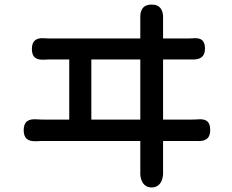

<svg xmlns="http://www.w3.org/2000/svg" viewBox="-20 -788 1020 843"><path d="M403 -619H211C199 -619 187 -619 175 -620C139 -623 120 -609 120 -573C120 -537 138 -524 174 -526C187 -527 199 -527 211 -527H284V-263H175C165 -263 154 -263 142 -264C104 -267 84 -254 84 -216C84 -179 104 -166 141 -168C152 -169 164 -169 175 -169H385H596V-56C596 -52 596 -45 596 -35C594 2 609 35 646 35C683 35 698 1 696 -35C696 -46 696 -54 696 -58V-169H817C824 -169 833 -169 843 -169C881 -166 903 -179 903 -217C903 -254 886 -267 849 -264C839 -263 828 -263 817 -263H696V-527H794C801 -527 811 -527 822 -527C858 -525 880 -538 880 -574C880 -610 864 -623 828 -620C817 -619 806 -619 794 -619H696V-696C696 -699 696 -702 696 -706C698 -743 683 -768 646 -768C608 -768 594 -744 596 -706C596 -702 596 -699 596 -696V-619ZM381 -395V-527H596V-263H488H381Z"/></svg>

Font: GenSenRounded2 TW M
Style: Regular
Weight: 500
Version: Version 2.100;PS 2.1;hotconv 16.6.51;makeotf.lib2.5.65220 DE